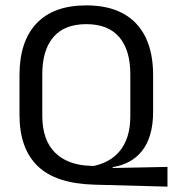

<svg xmlns="http://www.w3.org/2000/svg" viewBox="-20 -671 639 710"><path d="M599.3 19.2 329.3 11.9Q185.5 8 118.8 -57.4Q52.1 -122.7 52.1 -245.8V-393.5Q52.1 -517.6 115 -584.4Q178 -651.1 299.1 -651.1Q380 -651.1 434.9 -621.2Q489.8 -591.3 518 -533.8Q546.2 -476.3 546.2 -393.5V-258.2Q546.2 -209 535.2 -172.7Q524.2 -136.4 504.3 -111.8Q484.4 -87.3 457.3 -72.8Q430.3 -58.3 397.7 -53.2L395.8 -49.7L599.3 -53.8ZM315.1 -57.7 326.2 -57.3Q354 -63 378.7 -76.2Q403.4 -89.5 422.1 -111.6Q440.8 -133.7 451.4 -166.1Q461.9 -198.5 461.9 -242.5V-396.8Q461.9 -485.8 420.9 -533.8Q379.9 -581.7 299.1 -581.7Q218.4 -581.7 177.4 -533.8Q136.4 -485.8 136.4 -396.8V-242.7Q136.4 -154.3 182.9 -107.3Q229.5 -60.4 315.1 -57.7Z"/></svg>

Font: Anek Odia Medium
Style: Regular
Weight: 500
Designer: Yesha Goshar & Mahesh Sahu (Odia), Yesha Goshar (Latin)
Foundry: Ek Type
Version: Version 1.003